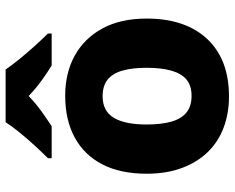

<svg xmlns="http://www.w3.org/2000/svg" viewBox="-94 -712 816 667"><g transform="rotate(-90 313.5 -378.0)"><path d="M583 -276Q583 -207 564.5 -154Q546 -101 510.5 -64Q475 -27 425.5 -8.5Q376 10 312 10Q254 10 204.5 -8.5Q155 -27 119.5 -63.5Q84 -100 64 -153.5Q44 -207 44 -276Q44 -367 76.5 -430Q109 -493 170 -526Q231 -559 315 -559Q394 -559 454 -526Q514 -493 548.5 -430Q583 -367 583 -276ZM215 -276Q215 -225 225 -190Q235 -155 257 -137.5Q279 -120 314 -120Q350 -120 371 -137.5Q392 -155 402 -190Q412 -225 412 -276Q412 -327 402 -361Q392 -395 370.5 -412Q349 -429 313 -429Q262 -429 238.5 -390.5Q215 -352 215 -276ZM406 -766Q421 -744 443.5 -716.5Q466 -689 489.5 -663Q513 -637 531 -619V-606H420Q394 -622 367 -641.5Q340 -661 314 -686Q288 -661 261.5 -642Q235 -623 209 -606H98V-619Q117 -638 140.5 -663.5Q164 -689 186.5 -716.5Q209 -744 223 -766Z"/></g></svg>

Font: Noto Sans Hebrew ExtraBold
Style: Regular
Weight: 800
Designer: Monotype Design Team
Foundry: Monotype Imaging Inc.
Version: Version 2.003